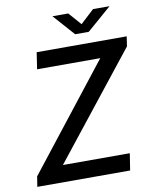

<svg xmlns="http://www.w3.org/2000/svg" viewBox="-96 -973 839 1046"><g transform="rotate(-10 323.0 -450.5)"><path d="M24.5 0 33.5 -56.5 484 -631H134.5L148.5 -723H646.5L638.5 -669L182.5 -93H552.5L538 0ZM372 -783 267 -901H354.5L416 -831L491.5 -901H583L447 -783Z"/></g></svg>

Font: Public Sans Medium
Style: Italic
Weight: 500
Italic angle: -8°
Designer: The Public Sans project authors (U.S. Web Design System). Libre Franklin designed by Pablo Impallari and Rodrigo Fuenzal
Version: Version 1.007; ttfautohint (v1.8.1) -l 8 -r 50 -G 200 -x 14 